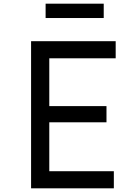

<svg xmlns="http://www.w3.org/2000/svg" viewBox="-20 -1024 740 1044"><path d="M149 0V-800H609V-707H248V-447H559V-359H248V-93H599V0ZM228 -926V-1004H544V-926Z"/></svg>

Font: Martian Mono Light
Style: Regular
Weight: 300
Monospace: yes
Designer: Roman Shamin
Foundry: Evil Martians
Version: Version 1.000; ttfautohint (v1.8.4.7-5d5b)